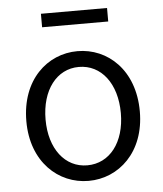

<svg xmlns="http://www.w3.org/2000/svg" viewBox="-53 -776 708 836"><g transform="rotate(-5 301.0 -358.5)"><path d="M301 13C433 13 549 -91 549 -269C549 -450 433 -554 301 -554C169 -554 53 -450 53 -269C53 -91 169 13 301 13ZM301 -55C204 -55 137 -141 137 -269C137 -398 204 -485 301 -485C399 -485 466 -398 466 -269C466 -141 399 -55 301 -55ZM157 -671H446V-730H157Z"/></g></svg>

Font: Noto Sans CJK HK DemiLight
Style: Regular
Weight: 350
Designer: Ryoko NISHIZUKA 西塚涼子 (kana, bopomofo & ideographs); Paul D. Hunt (Latin, Greek & Cyrillic); Sandoll Communications 산돌커뮤니
Foundry: Adobe
Version: Version 2.004;hotconv 1.0.118;makeotfexe 2.5.65603